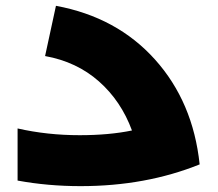

<svg xmlns="http://www.w3.org/2000/svg" viewBox="-20 -635 743 655"><path d="M170.9 -615.2Q378.9 -576.7 508.8 -431.9Q638.7 -287.1 661.1 -74.2Q477.1 0 254.9 0Q143.1 0 40 -19V-196.8Q141.1 -173.8 252 -173.8Q352.5 -173.8 430.2 -189.9Q393.1 -290.5 317.4 -357.4Q241.7 -424.3 133.8 -443.8Z"/></svg>

Font: Montserrat-Arabic ExtraBold
Style: Regular
Weight: 800
Designer: Mohamed Gaber
Foundry: Kief Type Foundry
Version: Version 5.008;PS 005.008;hotconv 1.0.88;makeotf.lib2.5.64775